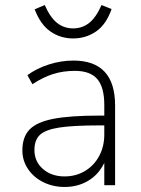

<svg xmlns="http://www.w3.org/2000/svg" viewBox="-20 -737 561 764"><path d="M438 -317V0H395V-89Q373 -43 331.5 -18Q290 7 237 7Q191 7 152.5 -12Q114 -31 91.5 -64.5Q69 -98 69 -138Q69 -192 97.5 -221.5Q126 -251 191.5 -264Q257 -277 375 -277H395V-319Q395 -390 367 -422.5Q339 -455 278 -455Q231 -455 191.5 -442.5Q152 -430 109 -402L89 -438Q126 -465 174.5 -480.5Q223 -496 272 -496Q438 -496 438 -317ZM395 -202V-238H376Q271 -238 216 -229.5Q161 -221 139 -200.5Q117 -180 117 -140Q117 -94 151 -64.5Q185 -35 237 -35Q282 -35 318 -56.5Q354 -78 374.5 -116Q395 -154 395 -202ZM118 -700 158 -717Q180 -667 207.5 -645.5Q235 -624 271 -624Q307 -624 334.5 -645.5Q362 -667 384 -717L424 -701Q403 -640 362.5 -612Q322 -584 271 -584Q221 -584 181 -611.5Q141 -639 118 -700Z"/></svg>

Font: wassup Sans
Style: Light
Weight: 200
Version: Version 2.001